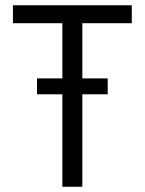

<svg xmlns="http://www.w3.org/2000/svg" viewBox="-20 -712 552 732"><path d="M29.3 -691.9H482.4V-623.5H293.9V-413.1H390.6V-352.5H293.9V0H217.8V-352.5H121.1V-413.1H217.8V-623.5H29.3Z"/></svg>

Font: Gidole
Style: Regular
Weight: 400
Version: Version 2.100; ttfautohint (v1.8.4.7-5d5b)